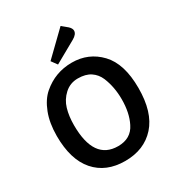

<svg xmlns="http://www.w3.org/2000/svg" viewBox="-213 -1039 1090 1183"><g transform="rotate(-30 332.0 -447.0)"><path d="M40 -331Q40 -423 67 -492.5Q94 -562 138 -600Q227 -677 345.5 -677Q464 -677 544 -593Q624 -509 624 -336.5Q624 -164 544.5 -75.5Q465 13 329.5 13Q194 13 117 -75Q40 -163 40 -331ZM165 -336Q165 -88 337 -88Q429 -88 466 -164Q500 -231 500 -328Q500 -415 470 -488Q453 -528 418.5 -551Q384 -574 329 -574Q274 -574 234.5 -538Q195 -502 180 -451Q165 -400 165 -336ZM237 -750 399 -907 439 -874Q457 -857 457 -841Q457 -816 422 -796L267 -709Z"/></g></svg>

Font: Bree Serif
Style: Regular
Weight: 400
Designer: Veronika Burian, Jos Scaglione
Foundry: TypeTogether
Version: Version 1.002